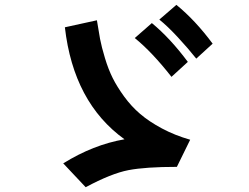

<svg xmlns="http://www.w3.org/2000/svg" viewBox="-20 -823 1040 802"><path d="M244.1 -140.6Q370.1 -218.8 500 -241.2Q287.1 -394.5 251 -709L384.8 -738.3Q391.6 -694.3 397.9 -660.6Q404.3 -627 418.5 -580.1Q432.6 -533.2 450.7 -497.1Q468.8 -460.9 498.5 -419.9Q528.3 -378.9 565.4 -347.2Q602.5 -315.4 656.2 -286.6Q710 -257.8 774.4 -239.3L718.8 -126Q587.9 -126 516.6 -112.3Q445.3 -98.6 337.9 -41ZM645.5 -741.2 716.8 -802.7Q795.9 -738.3 868.2 -640.6L799.8 -578.1Q766.6 -620.1 722.7 -667.5Q678.7 -714.8 645.5 -741.2ZM543 -664.1 614.3 -726.6Q690.4 -664.1 764.6 -564.5L696.3 -502Q615.2 -605.5 543 -664.1Z"/></svg>

Font: Gothic A1 ExtraBold
Style: Regular
Weight: 800
Designer: HanYang I&C Co.,Ltd.
Foundry: HanYang I&C Co.,Ltd.
Version: Version 2.50